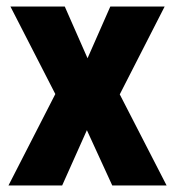

<svg xmlns="http://www.w3.org/2000/svg" viewBox="-20 -570 538 590"><path d="M150 -281 12 -550H179L249 -391L319 -550H486L348 -280L492 0H325L247 -170L171 0H6Z"/></svg>

Font: Noto Sans Ethiopic Condensed ExtraBold
Style: Regular
Weight: 800
Width: 3
Designer: Monotype Design Team
Foundry: Monotype Imaging Inc.
Version: Version 2.102; ttfautohint (v1.8.4.7-5d5b)